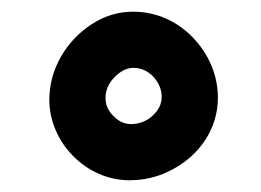

<svg xmlns="http://www.w3.org/2000/svg" viewBox="-20 -849 445 327"><path d="M351.1 -682.6C351.1 -707.5 344.7 -731.4 332 -753.9C306.2 -798.3 261.2 -829.1 207 -829.1C182.1 -829.1 158.7 -822.3 136.7 -808.1C93.3 -780.3 64 -731.9 64 -679.2C64 -606 127 -542 200.2 -542C227.1 -542 252 -548.3 274.9 -561C320.8 -585.9 351.1 -630.4 351.1 -682.6ZM255.4 -684.1C255.4 -672.4 250.5 -661.6 240.2 -652.3C230 -642.6 217.3 -637.7 203.1 -637.7C191.9 -637.7 182.1 -642.1 173.3 -651.4C164.1 -660.2 159.7 -670.4 159.7 -682.1C159.7 -695.3 165 -707.5 175.3 -717.8C185.5 -728 195.8 -733.4 207 -733.4C220.2 -733.4 231.4 -728.5 241.2 -718.3C250.5 -708 255.4 -696.3 255.4 -684.1Z"/></svg>

Font: Mikhak Black
Style: Regular
Weight: 900
Designer: Amin Abedi
Version: Version 3.2